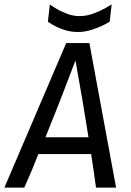

<svg xmlns="http://www.w3.org/2000/svg" viewBox="-43 -850 595 870"><path d="M483 0H392Q386 -47 370 -152H131Q97 -65 67 0H-23L257 -655H362ZM163 -228H358Q332 -394 299 -576Q227 -385 163 -228ZM310 -705Q276 -705 245.5 -715.5Q215 -726 194.5 -738.5Q174 -751 174 -752L183 -830Q183 -829 205 -815Q227 -801 257 -789Q287 -777 318 -777Q349 -777 381 -789Q413 -801 435 -813.5Q457 -826 463 -830L454 -752Q449 -748 427.5 -737Q406 -726 374 -715.5Q342 -705 310 -705Z"/></svg>

Font: Ropa Sans
Style: Italic
Weight: 400
Version: Version 1.100